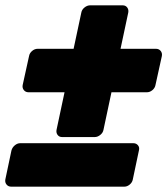

<svg xmlns="http://www.w3.org/2000/svg" viewBox="-28 -700 628 720"><path d="M205 -186Q194 -186 188 -194Q182 -202 184 -213L214 -354H79Q68 -354 61.5 -362Q55 -370 57 -381L81 -490Q83 -501 92.5 -509Q102 -517 113 -517H248L277 -653Q279 -664 289 -672Q299 -680 310 -680H432Q443 -680 449 -672Q455 -664 453 -653L424 -517H557Q568 -517 574.5 -509Q581 -501 579 -490L555 -381Q553 -370 543.5 -362Q534 -354 523 -354H390L360 -213Q358 -202 348 -194Q338 -186 327 -186ZM14 0Q3 0 -3.5 -8Q-10 -16 -8 -27L15 -136Q18 -147 27.5 -155Q37 -163 48 -163H472Q483 -163 489.5 -155Q496 -147 493 -136L470 -27Q468 -16 458.5 -8Q449 0 438 0Z"/></svg>

Font: Rubik Light Black
Style: Italic
Weight: 900
Italic angle: -12°
Version: Version 2.104